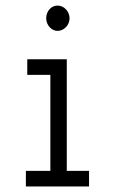

<svg xmlns="http://www.w3.org/2000/svg" viewBox="-20 -670 415 690"><path d="M187 -559C210 -559 230 -580 230 -604C230 -629 210 -650 187 -650C164 -650 146 -630 146 -604C146 -580 165 -559 187 -559ZM73 0H300V-56H220V-457H78V-401H161V-56H73Z"/></svg>

Font: Inconsolata Condensed Thin
Style: Regular
Weight: 100
Width: 3
Monospace: yes
Designer: Raph Levien, Cyreal, Brenton Simpson
Foundry: Raph Levien, Cyreal, Google
Version: Version 3.100